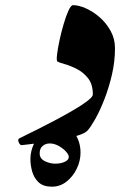

<svg xmlns="http://www.w3.org/2000/svg" viewBox="-20 -555 462 737"><path d="M198.2 -77.6Q243.2 -77.6 266.1 -44.4Q289.1 -11.2 289.1 30.8Q289.1 63 274.4 93Q259.8 123 235.1 142.3Q210.4 161.6 179.7 161.6Q146 161.6 128.2 144.8Q110.4 127.9 103.5 103.3Q96.7 78.6 96.7 55.2Q96.7 25.4 111.1 -5.1Q125.5 -35.6 148.7 -56.6Q171.9 -77.6 198.2 -77.6ZM170.9 -4.4Q155.3 -4.4 143.8 5.1Q132.3 14.6 132.3 33.7Q132.3 53.7 151.9 63.5Q171.4 73.2 192.4 73.2Q213.9 73.2 229 65.9Q244.1 58.6 244.1 47.4Q244.1 38.6 232.9 26.4Q221.7 14.2 204.8 4.9Q188 -4.4 170.9 -4.4ZM260.3 -535.2Q282.2 -535.2 309.8 -522.9Q337.4 -510.7 362.8 -488.5Q388.2 -466.3 404.8 -436Q421.4 -405.8 421.4 -370.1Q421.4 -319.3 409.7 -268.6Q397.9 -217.8 380.6 -173.6Q363.3 -129.4 345.5 -97.9Q327.6 -66.4 315.9 -53.7Q306.2 -43.5 280 -35.2Q253.9 -26.9 220.2 -20.3Q186.5 -13.7 153.6 -9Q120.6 -4.4 96.2 -1.7Q71.8 1 64.9 2Q57.1 3.4 52 -8.3Q46.9 -20 54.2 -23.9Q57.6 -25.9 79.3 -36.4Q101.1 -46.9 133.1 -63Q165 -79.1 200.2 -97.9Q235.4 -116.7 266.4 -135Q297.4 -153.3 316.9 -168.5Q336.4 -183.6 336.4 -192.4Q336.4 -231 318.4 -254.2Q300.3 -277.3 275.4 -290Q250.5 -302.7 228.8 -308.8Q207 -314.9 200.2 -318.8Q196.3 -322.8 199 -345.7Q201.7 -368.7 208.5 -400.4Q215.3 -432.1 224.4 -462.9Q233.4 -493.7 242.9 -514.4Q252.4 -535.2 260.3 -535.2Z"/></svg>

Font: Awami Nastaliq
Style: Bold
Weight: 700
Designer: Peter Martin, SIL International
Foundry: SIL International
Version: Version 3.100